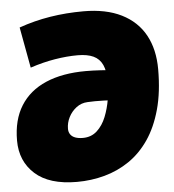

<svg xmlns="http://www.w3.org/2000/svg" viewBox="-52 -758 740 816"><g transform="rotate(-5 318.0 -350.0)"><path d="M244 10Q126 10 65.5 -44.5Q5 -99 5 -187Q5 -275 42.5 -335Q80 -395 151 -425.5Q222 -456 322 -456Q336 -456 352.5 -455.5Q369 -455 384.5 -454Q400 -453 412 -452Q424 -451 430 -449L426 -322Q406 -324 386.5 -324.5Q367 -325 349.5 -325Q332 -325 318 -324Q291 -323 270 -307Q249 -291 237 -267.5Q225 -244 225 -218Q225 -204 232 -194Q239 -184 252.5 -179Q266 -174 285 -174Q321 -174 345.5 -196.5Q370 -219 384 -254Q398 -289 404.5 -328.5Q411 -368 411 -402Q411 -448 398.5 -475Q386 -502 360 -514Q334 -526 293 -526Q247 -526 195.5 -517.5Q144 -509 90 -491L58 -665Q123 -688 191.5 -699Q260 -710 334 -710Q430 -710 496 -677Q562 -644 595.5 -583Q629 -522 629 -437Q629 -340 608.5 -266Q588 -192 552 -139.5Q516 -87 467.5 -54Q419 -21 362 -5.5Q305 10 244 10Z"/></g></svg>

Font: Georama ExtraCondensed Thin Black
Style: Italic
Weight: 900
Italic angle: -9°
Version: Version 1.001